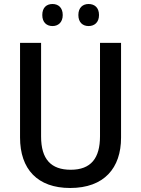

<svg xmlns="http://www.w3.org/2000/svg" viewBox="-20 -1021 704 958"><path d="M191 -946C191 -909 213 -891 242 -891C270 -891 293 -909 293 -946C293 -984 270 -1001 242 -1001C213 -1001 191 -984 191 -946ZM371 -946C371 -909 393 -891 422 -891C451 -891 474 -909 474 -946C474 -984 451 -1001 422 -1001C394 -1001 371 -984 371 -946ZM584 -334V-807H479V-341C479 -232 434 -174 333 -174C235 -174 185 -226 185 -340V-807H80V-335C80 -177 167 -83 330 -83C500 -83 584 -183 584 -334Z"/></svg>

Font: Noto Sans Kannada UI SemiCondensed Medium
Style: Regular
Weight: 500
Width: 4
Designer: Jelle Bosma - Monotype Design Team
Foundry: Monotype Imaging Inc.
Version: Version 2.005